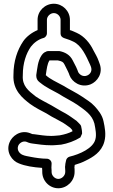

<svg xmlns="http://www.w3.org/2000/svg" viewBox="-20 -859 607 1027"><path d="M329 53V61C329 80 311 98 292 98C273 98 256 80 256 61V53C256 48 255 41 255 37C255 30 256 24 256 17V15C256 0 242 -10 231 -10C204 -10 169 -15 144 -20C129 -23 113 -25 100 -31C86 -37 69 -55 77 -78C82 -93 103 -108 123 -100C127 -98 134 -95 143 -93L155 -91C184 -87 217 -82 252 -82C261 -82 270 -82 280 -83L304 -85H306C341 -91 380 -105 410 -124C411 -125 419 -143 419 -144V-148C419 -155 418 -162 417 -168L415 -178C414 -185 413 -189 405 -197L389 -213C388 -214 387 -214 386 -215C370 -226 352 -240 331 -252L309 -264C290 -274 274 -285 254 -296C225 -312 194 -327 171 -343C131 -374 98 -400 102 -456V-458C102 -522 120 -573 145 -609C161 -630 186 -649 213 -656C224 -659 231 -671 231 -680V-753C231 -772 249 -789 268 -789C287 -789 304 -772 304 -753V-679C304 -654 335 -653 353 -645L371 -637C416 -617 441 -559 462 -513L466 -503C475 -480 463 -462 446 -455C424 -446 405 -460 398 -474L394 -485C391 -492 389 -497 387 -501L369 -536C354 -566 328 -580 297 -586H292H238C233 -586 227 -584 223 -581C222 -581 212 -577 203 -564C181 -531 180 -494 174 -458V-454C174 -428 194 -418 196 -416C226 -391 263 -375 291 -359C327 -336 363 -319 393 -299C434 -270 472 -246 485 -198C491 -168 497 -137 490 -113C478 -66 407 -34 352 -21C341 -18 334 -8 333 1C332 8 329 16 329 24V25C328 29 328 32 328 36C328 42 329 48 329 53ZM379 27C379 27 380 25 380 23C401 17 422 9 439 0C476 -18 523 -45 538 -101C549 -140 540 -180 534 -209C527 -245 504 -271 486 -291C466 -313 442 -326 421 -341C385 -365 350 -381 318 -401L316 -402C282 -421 248 -435 225 -457C230 -492 233 -517 244 -535C244 -535 245 -535 246 -536H289C312 -531 318 -528 325 -514L342 -480C343 -477 345 -473 348 -467L352 -456C365 -421 412 -387 465 -408C499 -422 534 -466 512 -521L508 -532C500 -555 490 -570 479 -591C462 -627 431 -665 391 -683L373 -691C367 -694 361 -696 354 -698V-753C354 -800 315 -839 268 -839C221 -839 181 -801 181 -753V-698C150 -685 121 -663 104 -638C73 -592 52 -532 52 -459C47 -376 102 -333 141 -303C170 -282 201 -267 229 -252C246 -241 265 -230 285 -220L307 -208C324 -199 337 -189 355 -176L366 -164L367 -159L368 -157C349 -147 327 -140 299 -135L276 -133C268 -132 259 -132 252 -132C222 -132 193 -137 163 -141L152 -142C151 -142 147 -145 140 -147C89 -166 43 -131 30 -95C11 -44 45 2 81 15C114 29 159 36 205 39C205 44 206 48 206 53V61C206 108 244 148 292 148C339 148 379 108 379 61V53C379 47 379 42 378 35C379 32 379 31 379 27Z"/></svg>

Font: Blanket
Style: BdOutline
Weight: 700
Foundry: Cannot Into Space Fonts
Version: Version 0.9